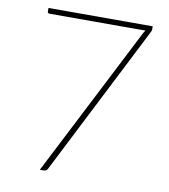

<svg xmlns="http://www.w3.org/2000/svg" viewBox="-80 -771 740 839"><g transform="rotate(10 290.0 -351.5)"><path d="M530 -703V-691Q530 -686.5 528.8 -682.8Q527.5 -679 526 -676.5L187.5 -10.5Q182.5 0 169.5 0H153L493 -665Q495.5 -669 497.5 -672.5Q499.5 -676 502 -679H76.5Q67.5 -679 67.5 -688V-703Z"/></g></svg>

Font: Lato 2
Style: Regular
Weight: 200
Designer: Lukasz Dziedzic with Adam Twardoch and Botio Nikoltchev
Foundry: tyPoland Lukasz Dziedzic
Version: Version 2.015; 2015-08-06; http://www.latofonts.com/